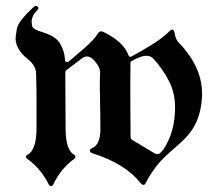

<svg xmlns="http://www.w3.org/2000/svg" viewBox="-20 -605 729 649"><path d="M425.3 -414.6Q455.6 -430.7 491.2 -452.6Q527.3 -474.6 550.3 -497.1Q557.6 -504.9 562.5 -504.9Q568.4 -504.9 570.8 -490.7Q573.2 -471.7 586.4 -458.5Q593.3 -451.7 599.1 -444.6Q605 -437.5 610.4 -430.7Q663.1 -362.8 663.1 -288.6Q663.1 -285.2 663.1 -281.7Q663.1 -278.3 662.6 -274.9Q657.7 -189.9 606.9 -138.7Q596.7 -127.9 584.7 -117.4Q572.8 -106.9 560.5 -96.2Q548.3 -85.4 536.1 -73.7Q523.9 -62 512.2 -47.9Q501 -33.7 491 -18.6Q481 -3.4 472.7 13.2Q469.7 20 464.8 20Q460.4 20 454.6 13.2Q402.3 -52.7 291 -87.4Q283.7 -90.8 283.7 -95.9Q283.7 -101.1 288.6 -103Q319.3 -114.3 319.3 -166.5V-167V-167.5V-168Q319.3 -216.8 318.4 -252Q317.4 -287.1 317.4 -309.1Q317.4 -322.3 317.6 -335.4Q317.9 -348.6 318.4 -361.8V-362.3Q317.9 -377 302.7 -395.5Q288.6 -414.1 273.9 -414.1Q265.6 -414.1 256.3 -407.2L203.6 -367.2Q200.7 -364.3 200.7 -360.4Q200.7 -313 201.2 -266.4Q201.7 -219.7 201.7 -172.4Q201.7 -95.7 231.9 -81.5Q234.9 -79.1 234.9 -75Q234.9 -70.8 231.9 -68.8Q184.1 -34.2 159.7 19.5Q156.7 23.9 152.8 23.9Q151.9 23.9 150.9 23.9Q147.9 22.9 145.5 19.5Q118.2 -35.2 71.8 -68.4Q67.9 -70.3 67.9 -74.7Q67.9 -79.1 71.8 -81.5Q103.5 -96.2 103.5 -172.4V-263.2Q103.5 -308.6 102.1 -354Q102.1 -365.2 98.9 -373.3Q95.7 -381.3 91.1 -387.7Q86.4 -394 81.1 -398.9Q75.7 -403.8 70.3 -408.2Q32.7 -439.9 32.7 -476.1Q32.7 -482.4 37.1 -507.8Q41.5 -532.7 91.3 -579.1Q97.2 -585 102.1 -585Q104.5 -585 107.2 -582.8Q109.9 -580.6 109.9 -577.6Q109.9 -574.7 106.4 -571.3Q86.9 -551.3 86.9 -531.7Q86.9 -529.8 88.4 -518.1Q89.4 -506.3 122.6 -496.6Q168 -482.9 182.6 -458.5Q197.8 -433.6 199.7 -403.3Q199.7 -397.9 202.4 -396.5Q205.1 -395 206.5 -395Q209 -395 212.9 -397.5Q225.6 -408.2 239.3 -419.9Q252.9 -431.6 268.1 -444.8Q299.3 -472.2 309.6 -490.2Q314.9 -499 321.8 -499Q326.7 -499 331.5 -496.1Q331.5 -495.6 332.5 -495.6Q397.5 -463.4 414.1 -418.9Q415.5 -414.6 417.5 -413.8Q419.4 -413.1 420.4 -413.1Q423.3 -413.1 425.3 -414.6ZM420.4 -312Q420.9 -254.9 420.9 -212.6Q420.9 -170.4 421.4 -142.1Q421.4 -134.8 427.2 -131.8L502.4 -86.9Q507.8 -84 512.2 -84Q518.1 -84 522.5 -88.9L531.2 -98.1Q571.8 -157.7 571.8 -241.7Q571.8 -290 551.8 -329.8Q531.7 -369.6 499 -406.2Q489.7 -416.5 475.1 -416.5Q461.9 -416.5 443.8 -408.2Q439.9 -406.2 435.3 -404.1Q430.7 -401.9 424.8 -398.4Q420.9 -397 420.9 -392.6V-391.6V-391.1V-390.6Q420.9 -383.8 420.9 -364.3Q420.9 -344.7 420.4 -312Z"/></svg>

Font: UnifrakturMaguntia sl
Style: Regular
Weight: 400
Designer: j. 'mach' wust, based on a font by Peter Wiegel, original typeface by Carl Albert Fahrenwaldt 1901
Version: Version 2010-11-24